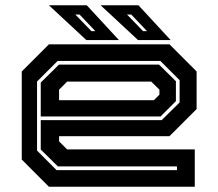

<svg xmlns="http://www.w3.org/2000/svg" viewBox="-20 -708 828 728"><path d="M622.5 -540 725.5 -437V-294.5L622.5 -191.5H204V-172L234.5 -141.5H718.5V0H165.5L62.5 -103V-437L165.5 -540ZM588 -477H198.5L120.5 -399V-137L194.5 -63H651V-77H199.5L134.5 -141V-252.5H593L661 -319.5V-404ZM583 -463 647 -400V-324.5L589 -266.5H134.5V-395L203.5 -463ZM553.5 -398.5H234.5L204 -368V-328H563.5L584.5 -349V-368ZM627 -556H503.5L361.5 -688H505ZM537.5 -590 477.5 -653H461.5L522.5 -590ZM431 -556H307.5L165.5 -688H309ZM341.5 -590 281.5 -653H265.5L326.5 -590Z"/></svg>

Font: Tourney Expanded Regular
Style: Bold
Weight: 700
Width: 7
Designer: Tyler Finck
Foundry: Etcetera Type Co
Version: Version 1.010; ttfautohint (v1.8.3)